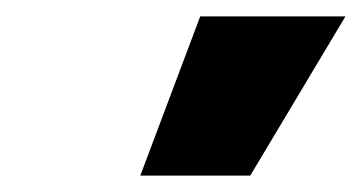

<svg xmlns="http://www.w3.org/2000/svg" viewBox="-20 -809 441 234"><path d="M151 -595 224 -789H401L285 -595Z"/></svg>

Font: Georama Condensed Black
Style: Italic
Weight: 900
Width: 3
Italic angle: -9°
Designer: Jean-Baptiste Levee
Foundry: Production Type
Version: Version 1.000